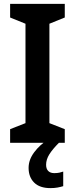

<svg xmlns="http://www.w3.org/2000/svg" viewBox="-20 -827 385 987"><path d="M313 -93H32V-163L111 -194V-705L32 -737V-807H313V-737L234 -705V-194L313 -163ZM217 20Q217 41 228 52Q239 63 259 63Q274 63 285.5 60.5Q297 58 305 55V130Q292 134 276 137Q260 140 239 140Q184 140 155.5 111.5Q127 83 127 36Q127 -6 156 -44.5Q185 -83 224 -107L283 -93Q250 -60 233.5 -33.5Q217 -7 217 20Z"/></svg>

Font: Noto Sans Telugu UI SemiCondensed SemiBold
Style: Regular
Weight: 600
Width: 4
Designer: Jelle Bosma - Monotype Design Team
Foundry: Monotype Imaging Inc.
Version: Version 2.005; ttfautohint (v1.8.4.7-5d5b)